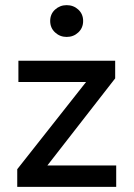

<svg xmlns="http://www.w3.org/2000/svg" viewBox="-20 -726 519 746"><path d="M47 0V-68.5L314.5 -407.5H51.5V-490H427.5V-421.5L164 -83H431.5V0ZM239 -582.5Q213 -582.5 194 -600Q175 -617.5 175 -644.5Q175 -671.5 194 -688.8Q213 -706 239 -706Q265.5 -706 284.2 -688.8Q303 -671.5 303 -644.5Q303 -617.5 284.2 -600Q265.5 -582.5 239 -582.5Z"/></svg>

Font: Geologica Light
Style: Regular
Weight: 300
Designer: Sindre Bremnes, Frode Helland
Foundry: Monokrom Skriftforlag AS
Version: Version 1.010; ttfautohint (v1.8.4.7-5d5b);gftools[0.9.28]